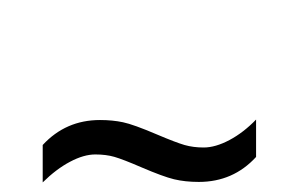

<svg xmlns="http://www.w3.org/2000/svg" viewBox="-20 -642 632 406"><path d="M70.3 -256.3V-335.4Q119.1 -388.2 191.4 -388.2Q217.8 -388.2 240 -383.5Q262.2 -378.9 312.5 -357.4Q351.6 -340.8 370.1 -335.4Q388.7 -330.1 410.6 -330.1Q435.5 -330.1 465.3 -345.9Q495.1 -361.8 521.5 -389.2V-310.1Q473.1 -257.3 400.4 -257.3Q371.6 -257.3 348.1 -262.9Q324.7 -268.6 279.3 -288.1Q239.7 -305.2 221.9 -310.3Q204.1 -315.4 181.6 -315.4Q157.2 -315.4 128.2 -300Q99.1 -284.7 70.3 -256.3ZM297.4 -622.1Z"/></svg>

Font: Noto Sans Bengali UI
Style: Regular
Weight: 400
Designer: Monotype Design Team
Foundry: Monotype Imaging Inc.
Version: Version 1.03 uh